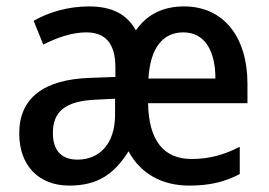

<svg xmlns="http://www.w3.org/2000/svg" viewBox="-20 -569 838 599"><path d="M554 -549C488 -549 437 -523 404 -474C376 -525 329 -549 257 -549C194 -549 131 -531 85 -504L115 -430C159 -452 205 -468 249 -468C306 -468 340 -437 340 -359V-329L260 -326C115 -321 40 -262 40 -153C40 -51 102 10 196 10C286 10 337 -27 381 -97C419 -26 487 10 570 10C634 10 680 -1 728 -26V-111C679 -86 633 -73 578 -73C490 -73 444 -131 442 -247H752V-308C752 -452 679 -549 554 -549ZM552 -468C620 -468 652 -409 652 -324H443C449 -420 488 -468 552 -468ZM279 -258 339 -261V-211C339 -119 289 -71 222 -71C175 -71 145 -96 145 -154C145 -219 181 -254 279 -258Z"/></svg>

Font: Noto Sans Khmer UI SemiCondensed Medium
Style: Regular
Weight: 500
Width: 4
Designer: Danh Hong and the Monotype Design Team
Foundry: Monotype Imaging Inc.
Version: Version 2.002